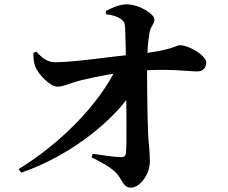

<svg xmlns="http://www.w3.org/2000/svg" viewBox="-20 -816 1040 876"><path d="M65.4 -44.5 76.5 -28.1C307.4 -107.1 512.3 -275 599.5 -421.8L600.8 -510.1L510.1 -503.9C434.4 -347 266.6 -168.9 65.4 -44.5ZM577.5 40.1C617.1 40.1 663.8 -17.9 663.8 -81.2C663.8 -123.3 657.8 -163.9 655.8 -206.6C651.6 -301.3 650.1 -490.9 651.6 -550.4C652.3 -581.6 655.2 -626.6 661.9 -665.5C667.3 -698.9 684.7 -705.2 684.7 -727.5C684.7 -750.2 618.2 -796.2 557.6 -796.2C525.3 -796.2 484.8 -778.1 462.9 -765.6L463.4 -751.1C484.9 -747.9 509.8 -744.2 529.3 -730.4C545.1 -720.3 550.2 -710.5 550.9 -689.5C553.1 -644.2 554.4 -558.8 554.4 -528.2C556.6 -372.6 558.9 -168.5 555.1 -119.5C554.1 -105.2 545.9 -98.2 531.7 -98.8C499.2 -100.1 451.1 -107.1 403.1 -114.2L397.8 -98.4C441.9 -75.8 478.5 -57.1 506.2 -30.9C538 -1.1 539.3 40.1 577.5 40.1ZM242.7 -420.5C271.2 -420.5 305.1 -439.4 353 -450.5C414.6 -465.1 501.8 -484.1 603.5 -492.1C754.3 -504.9 835.5 -490.1 880.8 -490.1C905.2 -490.1 921 -507.1 921 -530.3C921 -562.8 843.2 -609.7 799.8 -609.7C782.5 -609.7 766.1 -585.5 606.3 -569.6C495.8 -559.1 322.2 -532.3 233.3 -532C197.2 -531.7 173.1 -550.1 145.6 -580.4L132.3 -574.6C132.3 -548.5 134 -530.2 141.2 -511.4C152.9 -481.2 206.6 -420.3 242.7 -420.5Z"/></svg>

Font: Source Han Serif TW VF
Style: Regular
Weight: 250
Designer: Ryoko NISHIZUKA 西塚涼子 (kana & ideographs); Frank Grießhammer (Latin, Greek & Cyrillic); Wenlong ZHANG 张文龙 (bopomofo); San
Foundry: Adobe
Version: Version 2.002;hotconv 1.1.0;makeotfexe 2.6.0